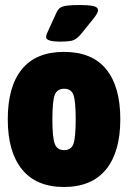

<svg xmlns="http://www.w3.org/2000/svg" viewBox="-20 -738 510 766"><path d="M235 8Q125 8 68 -62Q11 -132 11 -262Q11 -393 67.5 -462Q124 -531 235 -531Q347 -531 403.5 -462Q460 -393 460 -262Q460 -132 403 -62Q346 8 235 8ZM236 -139Q264 -139 273 -164Q282 -189 282 -262Q282 -335 273 -359.5Q264 -384 236 -384Q208 -384 198.5 -359.5Q189 -335 189 -262Q189 -189 198.5 -164Q208 -139 236 -139ZM220 -572Q164 -572 164 -590Q164 -599 172 -615L205 -687Q211 -700 219.5 -706.5Q228 -713 247 -715.5Q266 -718 302 -718Q332 -718 351.5 -714Q371 -710 371 -697Q371 -690 364 -679Q357 -668 346 -655L303 -602Q287 -583 272.5 -577.5Q258 -572 220 -572Z"/></svg>

Font: Asap Condensed Black
Style: Regular
Weight: 900
Width: 3
Designer: Pablo Cosgaya
Foundry: Omnibus-Type
Version: Version 3.001; ttfautohint (v1.8.4.7-5d5b)